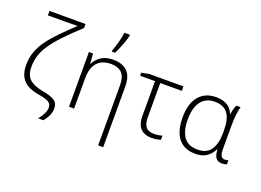

<svg xmlns="http://www.w3.org/2000/svg" viewBox="-141 -1158 2377 1750"><g transform="rotate(20 1047.0 -283.0)"><path d="M434.6 63Q434.6 98.6 418.9 131.6Q403.3 164.6 378.4 195.8H327.1Q353 163.1 369.4 130.1Q385.7 97.2 384.8 71.8Q383.3 35.6 356.7 19Q330.1 2.4 257.3 -9.8Q155.3 -25.9 106.4 -77.9Q57.6 -129.9 57.6 -224.1Q57.6 -294.4 78.9 -353.5Q100.1 -412.6 140.9 -469Q181.6 -525.4 241 -585.9Q300.3 -646.5 377 -718.8Q356 -718.3 322.3 -717.5Q288.6 -716.8 251.5 -716.8H89.4V-759.8H439V-721.2Q342.8 -633.3 278.8 -565.4Q214.8 -497.6 177.5 -441.9Q140.1 -386.2 124.3 -334.5Q108.4 -282.7 108.4 -226.6Q108.4 -142.1 153.3 -104Q198.2 -65.9 288.1 -50.3Q360.8 -37.6 397.7 -13.9Q434.6 9.8 434.6 63Z M789.1 -541Q878.4 -541 926.3 -494.1Q974.1 -447.3 974.1 -347.2V240.2H925.3V-344.2Q925.3 -423.3 889.2 -460.4Q853 -497.6 784.2 -497.6Q696.8 -497.6 650.6 -446.5Q604.5 -395.5 604.5 -292.5V0H555.2V-530.8H595.2L602.5 -434.1H605.5Q626.5 -478.5 671.9 -509.8Q717.3 -541 789.1 -541ZM749 -606V-615.2Q764.2 -653.3 778.8 -707.3Q793.5 -761.2 799.3 -806.2H852.5V-796.4Q847.2 -769 835.4 -734.9Q823.7 -700.7 809.1 -666.5Q794.4 -632.3 781.2 -606Z M1471.7 -530.8V-487.3H1262.7V-157.7Q1262.7 -93.3 1286.9 -62.7Q1311 -32.2 1366.7 -32.2Q1387.2 -32.2 1408.4 -35.4Q1429.7 -38.6 1445.8 -43.5V-3.9Q1431.6 1.5 1408.4 5.6Q1385.3 9.8 1359.9 9.8Q1287.6 9.8 1250 -29.1Q1212.4 -67.9 1212.4 -151.4V-487.3H1067.4V-516.6L1140.6 -530.8Z M1780.8 9.8Q1674.8 9.8 1617.9 -59.8Q1561 -129.4 1561 -263.7Q1561 -397.5 1621.1 -469.2Q1681.2 -541 1788.6 -541Q1915.5 -541 1957.5 -440.9H1960.9Q1961.9 -464.4 1969 -487.8Q1976.1 -511.2 1984.9 -530.8H2025.9Q2016.6 -497.6 2011 -450Q2005.4 -402.3 2005.4 -339.8V-118.7Q2005.4 -69.8 2017.6 -51.3Q2029.8 -32.7 2052.7 -32.7Q2071.3 -32.7 2087.4 -38.1V0.5Q2080.1 4.4 2067.6 7.1Q2055.2 9.8 2042.5 9.8Q2001.5 9.8 1982.2 -14.4Q1962.9 -38.6 1959.5 -96.2H1955.6Q1935.5 -52.7 1894.3 -21.5Q1853 9.8 1780.8 9.8ZM1786.1 -33.2Q1877 -33.2 1916.7 -92.3Q1956.5 -151.4 1956.5 -259.3V-275.4Q1956.5 -391.6 1916 -444.6Q1875.5 -497.6 1790.5 -497.6Q1703.6 -497.6 1657.7 -436.8Q1611.8 -376 1611.8 -263.2Q1611.8 -150.4 1654.8 -91.8Q1697.8 -33.2 1786.1 -33.2Z"/></g></svg>

Font: Open Sans Light
Style: Regular
Weight: 300
Designer: Monotype Design Team
Foundry: Monotype Imaging Inc.
Version: Version 3.000; ttfautohint (v1.8.4)